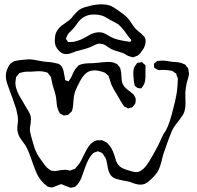

<svg xmlns="http://www.w3.org/2000/svg" viewBox="-20 -821 909 887"><path d="M837 -346Q837 -320 831 -303Q825 -288 812 -271.5Q799 -255 794 -248Q781 -232 772 -211Q767 -200 762 -185.5Q757 -171 754 -164L747 -144Q739 -122 733 -104Q731 -95 725.5 -73.5Q720 -52 713 -37Q704 -17 677 8Q659 24 654 26Q642 32 628 32Q622 32 612 30Q598 27 590 23Q586 22 581.5 20Q577 18 570 17Q563 15 549 13Q527 9 513 4Q499 -1 490 -14Q480 -28 476 -58Q475 -61 472.5 -75.5Q470 -90 461 -101Q459 -104 457 -107.5Q455 -111 452 -114Q450 -116 439 -119Q436 -122 432 -122Q430 -122 424 -119Q416 -117 413 -115Q403 -108 390 -86Q379 -66 367 -30L355 3Q346 24 333 36L325 43Q323 44 318 44Q307 47 305 46Q303 46 297 43L276 35Q266 30 263 30Q260 30 255.5 32Q251 34 250 34Q238 38 232 41L222 45Q210 45 200 41Q198 40 197 38.5Q196 37 194 36Q183 28 172 15Q158 -1 149 -21.5Q140 -42 133.5 -61Q127 -80 124 -88Q112 -124 97 -150Q92 -157 79.5 -174Q67 -191 63 -206Q60 -217 60 -227Q60 -237 61.5 -247Q63 -257 63 -268Q63 -285 55 -317Q35 -377 26 -399Q24 -406 15.5 -428.5Q7 -451 7 -470Q7 -485 12 -498Q13 -500 18 -511.5Q23 -523 32 -530Q40 -537 50.5 -539.5Q61 -542 78 -544Q84 -544 95.5 -545.5Q107 -547 116 -547Q135 -546 157 -541L180 -537Q194 -535 202 -535Q224 -533 234 -530Q236 -529 240.5 -528.5Q245 -528 248 -527Q253 -525 257.5 -521.5Q262 -518 265 -514Q267 -512 269 -506Q275 -493 276 -480Q278 -466 280 -459Q280 -452 281 -451Q284 -449 288 -448Q292 -447 295 -446L297 -445L302 -453Q306 -458 312 -470Q323 -499 337 -512Q340 -517 345 -520Q347 -521 350 -522Q353 -523 356 -524Q372 -529 406 -529Q415 -529 433 -531Q442 -532 456 -533.5Q470 -535 480 -535Q500 -535 512 -529L522 -524L529 -515Q534 -510 535 -508Q536 -506 536.5 -501.5Q537 -497 538 -495Q541 -482 541 -468Q542 -451 543.5 -443Q545 -435 551 -426Q558 -415 571 -405.5Q584 -396 589 -391Q595 -387 599 -382L604 -372Q605 -370 606 -368Q607 -366 607 -363V-360Q607 -351 605 -343Q603 -339 600.5 -336.5Q598 -334 597 -332Q596 -331 595 -329.5Q594 -328 592 -326Q588 -323 581 -323Q572 -320 572 -320Q570 -320 569 -321Q568 -322 567 -323Q565 -324 561 -325.5Q557 -327 553 -330Q547 -339 547 -339Q540 -349 536 -356.5Q532 -364 529 -369Q518 -388 516 -391Q505 -408 495 -429Q492 -437 490 -444.5Q488 -452 485 -460Q482 -470 481 -471L473 -478L465 -485Q464 -486 454 -489Q434 -495 422 -496Q396 -496 382 -486Q366 -476 349 -445Q331 -411 325 -392Q320 -372 319 -352Q319 -348 318 -337Q317 -326 315 -318L312 -307Q312 -307 304 -299Q297 -292 295 -291Q293 -289 285 -289Q282 -289 279.5 -288Q277 -287 275 -287L268 -291Q258 -296 256 -298Q254 -301 251 -308Q243 -323 241 -353Q239 -373 237 -381Q235 -390 231 -403Q227 -416 224 -425L218 -452Q216 -464 214 -467Q212 -471 205 -478Q202 -484 200 -485Q198 -486 187 -489Q175 -492 162 -492Q149 -492 125 -490Q122 -490 107 -490Q92 -490 79 -486L69 -483L62 -474L55 -466L53 -456Q51 -444 51 -438Q51 -415 67 -383Q78 -363 102 -323Q104 -320 111 -308.5Q118 -297 121 -286Q123 -281 123 -270Q123 -262 121 -246Q118 -234 118 -221Q119 -210 123 -195Q127 -180 129 -173Q131 -166 136.5 -147.5Q142 -129 149 -115Q155 -103 164.5 -89.5Q174 -76 177 -72Q179 -69 187.5 -57.5Q196 -46 207 -39Q216 -33 216 -33Q218 -32 224 -32Q233 -30 237 -31Q241 -31 249 -33Q257 -35 261 -35Q275 -37 282 -37Q286 -37 293.5 -35Q301 -33 304 -33L312 -36Q315 -37 319 -38.5Q323 -40 326 -41Q329 -42 331 -47Q339 -55 347 -66Q355 -78 367 -104Q381 -132 387 -141Q404 -167 428 -173H440H452L462 -168Q464 -167 467 -166Q470 -165 472 -163Q477 -160 480 -155Q497 -139 507 -107Q510 -100 513.5 -87Q517 -74 522 -66Q531 -51 547 -43.5Q563 -36 587 -30Q606 -24 620 -27L630 -32Q645 -41 657 -57.5Q669 -74 683 -99L695 -120Q711 -148 725 -180L737 -205Q755 -225 773.5 -292.5Q792 -360 797 -396Q801 -428 801 -444Q801 -447 801.5 -452.5Q802 -458 801 -461Q800 -465 796 -473L794 -481Q792 -482 790 -483.5Q788 -485 786 -486L777 -493Q771 -495 766 -495Q757 -497 745.5 -497.5Q734 -498 728 -498Q725 -498 719.5 -497.5Q714 -497 711 -498Q707 -499 703.5 -501.5Q700 -504 698 -505Q693 -507 693 -508Q691 -509 691.5 -513Q692 -517 692 -518L691 -526Q692 -528 694.5 -529.5Q697 -531 698 -532Q705 -538 706 -539Q708 -540 715 -540Q720 -541 729 -541Q740 -541 753 -539Q766 -537 771 -536Q778 -535 795 -534Q812 -533 825 -527Q834 -524 835 -523Q837 -522 842 -514Q843 -512 845.5 -510Q848 -508 849 -505Q851 -502 851 -494Q853 -486 853 -483Q853 -473 849 -459.5Q845 -446 843 -439Q838 -418 836 -391ZM603 -425Q601 -427 601 -433Q600 -436 599 -440.5Q598 -445 598 -451Q598 -456 596.5 -468Q595 -480 596 -489Q596 -495 597 -499Q598 -503 599 -506Q600 -511 603.5 -516Q607 -521 609 -523Q612 -529 614 -530Q617 -532 628 -532Q635 -535 636 -534Q639 -534 642 -528Q649 -523 652 -519Q653 -518 652.5 -514.5Q652 -511 652 -510V-493Q652 -486 652 -471Q652 -456 649.5 -444Q647 -432 641 -424Q634 -414 633 -413H629Q623 -413 615 -415Q613 -417 608.5 -420Q604 -423 603 -425ZM616 -564Q615 -563 605 -560L595 -556L587 -558Q577 -561 574 -562Q570 -563 555 -573Q546 -577 526 -583Q506 -588 493 -595Q487 -598 475 -606.5Q463 -615 456 -617L443 -619Q441 -619 439 -619.5Q437 -620 435 -619Q433 -619 424 -616Q416 -613 409 -609Q402 -605 394 -602Q384 -598 358 -591Q340 -587 331 -584Q326 -582 312 -576.5Q298 -571 286 -571Q265 -571 249 -590Q233 -609 233 -631Q233 -653 238 -668Q247 -688 264 -702L281 -714L300 -728Q310 -736 320 -750Q336 -768 345 -775Q355 -782 368.5 -786.5Q382 -791 395 -794Q425 -801 449 -801Q473 -801 491 -794Q505 -788 520 -777Q535 -766 541 -762Q562 -748 577 -729Q583 -721 590 -710Q597 -699 602 -693Q607 -687 612 -683Q617 -679 621 -675Q634 -665 642 -656Q648 -650 649 -647Q653 -640 653 -631Q653 -626 651 -616Q647 -603 643 -596Q637 -587 630 -578Q623 -569 616 -564ZM527 -708Q520 -713 509 -718.5Q498 -724 491 -728Q485 -731 473 -738.5Q461 -746 451 -749Q433 -754 415 -754Q386 -754 367 -742Q353 -734 340.5 -717.5Q328 -701 323 -694L309 -679Q299 -670 293 -662L287 -648Q287 -647 285.5 -645.5Q284 -644 285 -643Q285 -641 287 -638Q289 -635 290 -634Q294 -627 294 -627H297H308Q322 -627 329 -630Q353 -636 377 -650Q380 -652 394.5 -660Q409 -668 426 -671L437 -672Q448 -672 457 -669Q466 -666 477 -659Q488 -652 495 -649Q510 -641 527 -637.5Q544 -634 547 -633L572 -629Q573 -629 576.5 -628Q580 -627 581 -628Q582 -628 583.5 -630Q585 -632 587 -635Q587 -637 578 -646Q574 -652 566.5 -661.5Q559 -671 554 -679Q536 -701 527 -708Z"/></svg>

Font: Rubik-Burned
Style: Regular
Weight: 400
Designer: NaN (generative design), Hubert & Fischer (Rubik source font outlines)
Foundry: NaN, Hubert & Fischer
Version: Version 1.000